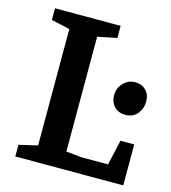

<svg xmlns="http://www.w3.org/2000/svg" viewBox="-99 -729 724 811"><g transform="rotate(15 262.5 -324.0)"><path d="M42 0V-51L123 -70V-579L42 -597V-648H329V-595L245 -578V-76L313 -69H429L454 -179H514V0ZM444 -290Q415 -290 396.5 -309Q378 -328 378 -359Q378 -389 399 -411.5Q420 -434 450 -434Q479 -434 497.5 -416Q516 -398 516 -366Q516 -336 497 -313Q478 -290 444 -290Z"/></g></svg>

Font: Faustina Light SemiBold
Style: Regular
Weight: 600
Version: Version 1.200